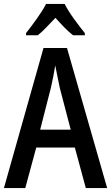

<svg xmlns="http://www.w3.org/2000/svg" viewBox="-20 -960 567 980"><path d="M418 0 362 -207H165L109 0H0L202 -715H322L527 0ZM285 -512Q280 -538 273 -570.5Q266 -603 262 -626Q258 -600 252 -569.5Q246 -539 240 -513L185 -298H341ZM310 -940Q327 -906 357 -864.5Q387 -823 413 -791V-780H353Q331 -797 308.5 -820Q286 -843 263 -869Q238 -843 215.5 -819.5Q193 -796 173 -780H113V-791Q139 -824 169 -866Q199 -908 215 -940Z"/></svg>

Font: Noto Sans Lao UI Cond Med
Style: Regular
Weight: 500
Width: 3
Designer: Monotype Design Team
Foundry: Monotype Imaging Inc.
Version: Version 2.000; ttfautohint (v1.8.4.7-5d5b)